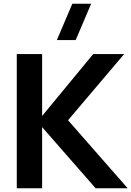

<svg xmlns="http://www.w3.org/2000/svg" viewBox="-20 -1010 705 1030"><path d="M70 0H206V-328L493 0H665L345 -365L646 -720H480L206 -388V-720H70ZM285 -795H386L469 -990H368Z"/></svg>

Font: Eudonet ExtraBold
Style: Regular
Weight: 800
Designer: Mikhail Sharanda
Foundry: Mikhail Sharanda
Version: Version 4.503;Glyphs 3.1.2 (3151)